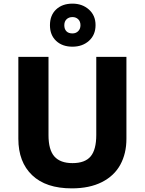

<svg xmlns="http://www.w3.org/2000/svg" viewBox="-20 -1027 796 1057"><path d="M676 -263Q676 -182 642.5 -120.5Q609 -59 541 -24.5Q473 10 375 10Q233 10 157 -62.5Q81 -135 81 -263V-714H247V-283Q247 -202 279.5 -165.5Q312 -129 379 -129Q448 -129 479 -166Q510 -203 510 -284V-714H676ZM255 -888Q255 -943 289 -975Q323 -1007 379 -1007Q433 -1007 469.5 -974.5Q506 -942 506 -889Q506 -835 470 -802.5Q434 -770 379 -770Q323 -770 289 -802Q255 -834 255 -888ZM423 -888Q423 -909 410.5 -921Q398 -933 379 -933Q359 -933 346.5 -921Q334 -909 334 -888Q334 -867 345.5 -855Q357 -843 379 -843Q398 -843 410.5 -855.5Q423 -868 423 -888Z"/></svg>

Font: Noto Sans UI ExtraBold
Style: Regular
Weight: 800
Designer: Monotype Design Team
Foundry: Monotype Imaging Inc.
Version: Version 1.001